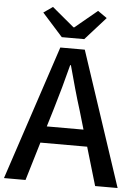

<svg xmlns="http://www.w3.org/2000/svg" viewBox="-62 -1000 746 1047"><g transform="rotate(5 311.0 -476.5)"><path d="M244 -736H378L622 0H499L437 -210H181L118 0H0ZM208 -301H409L380 -400Q361 -460 344 -521Q327 -582 310 -645H306Q290 -582 273 -521Q256 -460 238 -400ZM185 -953 306 -852H310L432 -953L482 -918L370 -793H247L135 -918Z"/></g></svg>

Font: Kinto Sans Med
Style: Regular
Weight: 500
Designer: Authors: Ryoko NISHIZUKA  (kana & ideographs); Paul D. Hunt (Latin, Greek & Cyrillic); Wenlong ZHANG  (bopomofo); Sandol
Foundry: Adobe Systems Incorporated, ookami Inc.
Version: Version 0.001